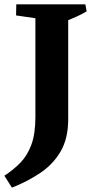

<svg xmlns="http://www.w3.org/2000/svg" viewBox="-37 -678 443 884"><path d="M18 186 -17 131Q25 104 57 71Q89 38 107.5 -12Q126 -62 126 -140V-658H277V-129Q277 -41 242.5 18.5Q208 78 149.5 117.5Q91 157 18 186ZM175 -587 37 -607 38 -658H178ZM263 -579 262 -658H356L362 -626Q341 -613 315.5 -601.5Q290 -590 263 -579Z"/></svg>

Font: Eczar SemiBold
Style: Regular
Weight: 600
Designer: Vaibhav Singh
Foundry: Rosetta Type Foundry
Version: Version 2.000